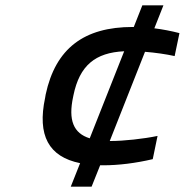

<svg xmlns="http://www.w3.org/2000/svg" viewBox="-20 -695 692 719"><path d="M151 -341 149 -329C119 -188 162 -108 280 -84L245 4H323L355 -76H367C424 -76 488 -84 552 -99L570 -186C518 -175 442 -167 396 -167H391L523 -501C561 -498 603 -492 634 -485L652 -571C621 -579 590 -585 558 -589L592 -675H513L481 -594H477C295 -594 188 -514 151 -341ZM254 -333 255 -338C278 -450 337 -498 445 -503L316 -177C255 -196 235 -245 254 -333Z"/></svg>

Font: LT Wave Mono Medium
Style: Italic
Weight: 500
Designer: Daniel Lyons
Version: Version 2.5 (Glyphs App)